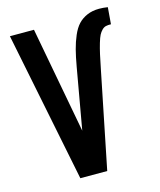

<svg xmlns="http://www.w3.org/2000/svg" viewBox="-122 -915 833 1001"><g transform="rotate(-15 295.0 -414.0)"><path d="M186 0 22.9 -810.1H152.8L259.8 -236.8L317.9 -565.9Q327.1 -618.2 336.7 -655.3Q346.2 -692.4 361.1 -727.1Q376 -761.7 395.5 -782.5Q415 -803.2 443.6 -815.7Q472.2 -828.1 508.8 -828.1Q531.2 -828.1 555.2 -824.2L547.9 -733.9Q531.2 -734.4 520 -731.7Q508.8 -729 498.8 -718.8Q488.8 -708.5 481.9 -695.3Q475.1 -682.1 467 -654.8Q459 -627.4 452.4 -598.1Q445.8 -568.8 436 -519L331.1 0Z"/></g></svg>

Font: Oswald Medium
Style: Regular
Weight: 500
Designer: Vernon Adams
Foundry: Vernon Adams
Version: Version 4.103